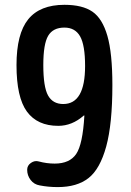

<svg xmlns="http://www.w3.org/2000/svg" viewBox="-20 -760 540 790"><path d="M245.1 -646.5Q198.2 -646.5 178.2 -612.8Q158.2 -579.1 158.2 -492.2Q158.2 -402.3 177.7 -367.2Q197.3 -332 240.2 -332Q330.1 -332 330.1 -488.3Q330.1 -574.2 309.6 -610.4Q289.1 -646.5 245.1 -646.5ZM219.7 -242.2Q133.8 -242.2 90.8 -300.8Q47.9 -359.4 47.9 -492.2Q47.9 -621.1 96.2 -680.7Q144.5 -740.2 245.1 -740.2Q319.3 -740.2 360.4 -711.9Q401.4 -683.6 421.9 -612.3Q442.4 -541 442.4 -410.2Q442.4 -250 417 -157.2Q391.6 -64.5 344.2 -27.3Q296.9 9.8 217.8 9.8Q178.7 9.8 143.6 2.9Q120.1 -1 106 -19.5Q91.8 -38.1 91.8 -61.5Q91.8 -79.1 107.4 -89.8Q123 -100.6 139.6 -95.7Q171.9 -86.9 205.1 -86.9Q266.6 -86.9 293.5 -126.5Q320.3 -166 327.1 -283.2Q327.1 -285.2 326.2 -285.2Q325.2 -285.2 324.2 -284.2Q276.4 -242.2 219.7 -242.2Z"/></svg>

Font: Rounded Mgen+ 2m medium
Style: Regular
Weight: 500
Designer: [Source Han Sans]
Ryoko NISHIZUKA  (kana & ideographs); Paul D. Hunt (Latin, Greek & Cyrillic); Wenlong ZHANG  (bopomofo
Version: Version 1.059.20150602